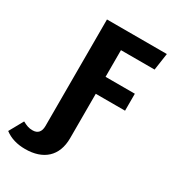

<svg xmlns="http://www.w3.org/2000/svg" viewBox="-329 -809 1032 1147"><g transform="rotate(30 187.0 -235.5)"><path d="M461 -576 478 -693H65V42C65 82 46 103 11 103C-16 103 -30 97 -59 82L-113 179C-75 208 -28 222 28 222C152 222 229 156 229 31V-275H431V-392H229V-576Z"/></g></svg>

Font: Fira Sans
Style: Bold
Weight: 700
Designer: Carrois Corporate & Edenspiekermann AG
Foundry: Carrois Corporate GbR & Edenspiekermann AG
Version: Version 4.203